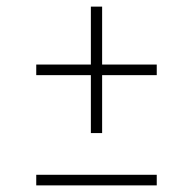

<svg xmlns="http://www.w3.org/2000/svg" viewBox="-20 -560 582 580"><path d="M254.5 -158V-333H89.5V-365H254.5V-540H288.5V-365H453.5V-333H288.5V-158ZM89.5 0V-32H453.5V0Z"/></svg>

Font: Encode Sans SC SemiExpanded Thin
Style: Regular
Weight: 250
Width: 6
Designer: Multiple Designers
Foundry: Impallari Type
Version: Version 3.002